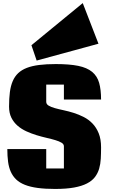

<svg xmlns="http://www.w3.org/2000/svg" viewBox="-20 -1215 814 1253"><path d="M281.7 -550.8Q281.7 -535.2 297.1 -525.9Q312.5 -516.6 337.6 -509.5Q362.8 -502.4 395 -495.6Q427.2 -488.8 460.7 -478.3Q494.1 -467.8 526.4 -451.4Q558.6 -435.1 583.7 -408.9Q608.9 -382.8 624.3 -344.7Q639.6 -306.6 639.6 -252.9Q639.6 -214.4 637.7 -179.2Q635.7 -144 627 -114Q618.2 -84 599.6 -59.6Q581.1 -35.2 547.6 -17.8Q514.2 -0.5 463.4 8.8Q412.6 18.1 339.4 18.1Q274.4 18.1 225.8 11.5Q177.2 4.9 142.6 -8.8Q107.9 -22.5 85.7 -43.7Q63.5 -64.9 50.5 -93.8Q37.6 -122.6 32.7 -159.7Q27.8 -196.8 27.8 -242.2H281.7V-115.7H397V-260.3Q397 -274.4 381.6 -283.7Q366.2 -293 341.1 -300.5Q315.9 -308.1 283.7 -315.4Q251.5 -322.8 218 -333Q184.6 -343.3 152.3 -357.9Q120.1 -372.6 95 -394.3Q69.8 -416 54.4 -446.5Q39.1 -477.1 39.1 -519.5Q39.1 -572.3 44.4 -613.5Q49.8 -654.8 63 -685.5Q76.2 -716.3 98.6 -737.5Q121.1 -758.8 155 -772Q189 -785.2 235.6 -791Q282.2 -796.9 344.2 -796.9Q433.1 -796.9 490.5 -785.2Q547.9 -773.4 581.1 -746.1Q614.3 -718.8 627 -674.3Q639.6 -629.9 639.6 -565.4H397V-663.1H281.7ZM622.6 -929.7 219.2 -819.8 185.1 -919.9 520 -1194.8Z"/></svg>

Font: Coda Caption ExtraBold
Style: Regular
Weight: 800
Designer: vernon adams
Foundry: vernon adams
Version: Version 1.002